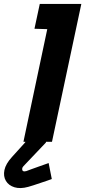

<svg xmlns="http://www.w3.org/2000/svg" viewBox="-32 -720 433 975"><path d="M203 -6H98L96 3L29 77Q-3 112 -9.5 143.5Q-16 175 -2 198.5Q12 222 41.5 231Q71 240 111 229Q120 227 137.5 221Q155 215 175 208.5Q195 202 210.5 196.5Q226 191 231 189L215 108Q215 108 201 113Q187 118 167 125Q147 132 128 139Q109 146 101 149Q90 152 85 148.5Q80 145 80.5 137.5Q81 130 87 124L201 4ZM143 -574 208 -572 87 0H232L381 -700H170Z"/></svg>

Font: Advent Pro ExtraBold
Style: Italic
Weight: 800
Italic angle: -12°
Version: Version 3.000